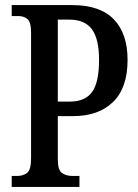

<svg xmlns="http://www.w3.org/2000/svg" viewBox="-20 -734 540 754"><path d="M26 0V-43H47Q71 -43 86.5 -55Q102 -67 102 -113V-605Q102 -647 88 -659Q74 -671 51 -671H26V-714H264Q373 -714 427 -658Q481 -602 481 -499Q481 -389 424 -333.5Q367 -278 267 -278H207V-109Q207 -66 223.5 -54.5Q240 -43 265 -43H292V0ZM207 -335H254Q314 -335 341.5 -372.5Q369 -410 369 -499Q369 -581 341 -619Q313 -657 252 -657H207Z"/></svg>

Font: Noto Serif ExtraCondensed Medium
Style: Regular
Weight: 500
Width: 2
Designer: Monotype Design Team
Foundry: Monotype Imaging Inc.
Version: Version 2.015